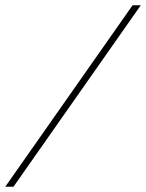

<svg xmlns="http://www.w3.org/2000/svg" viewBox="-45 -705 552 725"><path d="M-25 0 455.5 -685H486.5L6 0Z"/></svg>

Font: Newsreader 36pt ExtraLight
Style: Italic
Weight: 250
Italic angle: -17°
Designer: Hugues Gentile
Foundry: Production Type
Version: Version 1.003